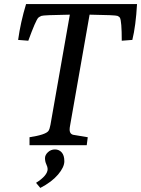

<svg xmlns="http://www.w3.org/2000/svg" viewBox="-20 -713 693 943"><path d="M406 0H125V-39Q204 -51 218 -70Q224 -79 228 -101L323 -641Q193 -639 183.5 -635Q174 -631 168 -626Q155 -612 119 -513L69 -517Q81 -604 108 -693H653Q647 -586 630 -517L578 -513Q578 -609 569 -626Q566 -631 557 -635Q548 -639 420 -641L324 -95Q322 -85 322 -77Q322 -52 345 -50L411 -39ZM178 210 157 185Q214 149 214 117Q214 108 207.5 94Q201 80 201 64Q201 48 215.5 34.5Q230 21 250 21Q270 21 283 35.5Q296 50 296 79Q296 108 265 144.5Q234 181 178 210Z"/></svg>

Font: Poly
Style: Italic
Weight: 400
Italic angle: -10°
Designer: Nicolas Silva
Foundry: Jose Nicolas Silva Schwarzenberg
Version: Version 1.003